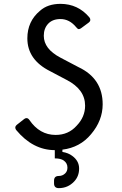

<svg xmlns="http://www.w3.org/2000/svg" viewBox="-20 -762 626 987"><path d="M261.7 9.8Q148.9 9.3 63.5 -93.3Q58.6 -99.1 58.6 -106.4Q58.6 -113.8 67.4 -121.1L104 -149.9Q109.9 -154.8 116.2 -154.8Q124.5 -154.8 130.9 -145.5Q183.6 -68.4 266.1 -68.4Q331.5 -68.4 373.5 -115.2Q417.5 -160.6 417.5 -218.8Q417.5 -302.2 322.8 -351.1L237.8 -396Q120.6 -454.6 120.6 -564.9Q120.6 -652.3 185.5 -706.5Q225.1 -742.2 291.5 -742.2Q380.9 -741.7 439 -673.3Q444.3 -667 444.3 -659.7Q444.3 -652.3 435.5 -645.5L397.9 -617.7Q391.1 -612.3 384.8 -612.3Q379.4 -612.3 372.1 -621.6Q337.4 -664.1 291 -664.1Q250 -664.1 227.5 -639.9Q205.1 -615.7 205.1 -578.1Q205.1 -510.7 290.5 -465.8L383.3 -417Q507.8 -358.4 507.8 -226.1Q507.8 -142.6 448.2 -72.3Q391.6 -3.9 300.8 7.3V19Q331.1 23.9 351.1 39.1Q386.7 64.9 386.7 104.5Q386.7 144 361.3 170.9Q329.1 205.1 282.2 205.1Q257.8 205.1 257.8 180.7V167Q257.8 142.6 282.2 142.6Q300.8 142.6 314.5 129.9Q326.7 118.7 326.7 99.6Q326.7 77.1 308.1 63.5Q292.5 52.2 261.7 52.2Z"/></svg>

Font: Simply Mono
Style: Book
Weight: 400
Designer: Wojciech Kalinowski "wmk69" (wmk69@o2.pl)
Foundry: Wojciech Kalinowski "wmk69" (wmk69@o2.pl)
Version: Version 1.0.0